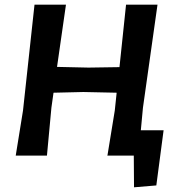

<svg xmlns="http://www.w3.org/2000/svg" viewBox="-20 -663 752 818"><path d="M437 0 438 -2 469 -192 477 -268 335 -271 208 -268 199 -204 180 0H47L78 -192L127 -643H261L223 -378L357 -375L489 -377L517 -643H651L589 -204L580 -108H677L646 127L551 135L550 0Z"/></svg>

Font: Alegreya Sans SC
Style: Bold Italic
Weight: 700
Italic angle: -7°
Designer: Juan Pablo del Peral
Foundry: Huerta Tipografica
Version: Version 2.007